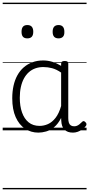

<svg xmlns="http://www.w3.org/2000/svg" viewBox="-20 -968 663 1426"><path d="M265 17Q210 17 166 -12Q122 -41 96.5 -98Q71 -155 71 -238Q71 -288 80.5 -331Q90 -374 109 -408.5Q128 -443 156 -467.5Q184 -492 220.5 -505.5Q257 -519 301 -519Q335 -519 368 -509Q401 -499 434 -479V-495Q434 -506 440.5 -510.5Q447 -515 461 -515Q475 -515 481 -510.5Q487 -506 487 -496V-91Q487 -70 491.5 -56.5Q496 -43 506 -36.5Q516 -30 531 -30Q541 -30 550.5 -33.5Q560 -37 569.5 -44.5Q579 -52 590 -63Q595 -69 601.5 -68.5Q608 -68 614 -61Q621 -55 622 -48Q623 -41 619 -34Q608 -19 592 -7.5Q576 4 558 10.5Q540 17 522 17Q501 17 485.5 11.5Q470 6 458.5 -5.5Q447 -17 441.5 -33.5Q436 -50 435 -72Q435 -76 434.5 -81.5Q434 -87 434 -92Q411 -47 382 -23.5Q353 0 322.5 8.5Q292 17 265 17ZM127 -242Q127 -180 143.5 -133Q160 -86 192.5 -59.5Q225 -33 274 -33Q306 -33 336.5 -46.5Q367 -60 392.5 -92.5Q418 -125 434 -181V-429Q399 -453 367 -461.5Q335 -470 302 -470Q270 -470 243 -460.5Q216 -451 194.5 -432Q173 -413 158 -385.5Q143 -358 135 -322Q127 -286 127 -242ZM183 -683Q161 -683 150.5 -695Q140 -707 140 -732Q140 -757 150.5 -769.5Q161 -782 183 -782Q205 -782 216 -769.5Q227 -757 227 -732Q227 -707 216 -695Q205 -683 183 -683ZM415 -683Q393 -683 382 -695Q371 -707 371 -732Q371 -757 382 -769.5Q393 -782 415 -782Q436 -782 447 -769.5Q458 -757 458 -732Q459 -707 447.5 -695Q436 -683 415 -683ZM0 428H623V438H0ZM0 -20H623V0H0ZM0 -505H623V-500H0ZM0 -948H623V-938H0Z"/></svg>

Font: Playwrite US Modern Guides
Style: Regular
Weight: 400
Designer: Veronika Burian, José Scaglione
Foundry: TypeTogether
Version: Version 1.003